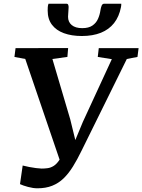

<svg xmlns="http://www.w3.org/2000/svg" viewBox="-20 -1003 768 1037"><path d="M182 14Q159 14 131.2 6.5Q103.5 -1 88 -8.5L102.5 -109Q119.5 -104.5 138.2 -101Q157 -97.5 174.2 -95.2Q191.5 -93 205 -92.5Q221.5 -92.5 237.8 -94.8Q254 -97 269.8 -106.8Q285.5 -116.5 300.2 -138.2Q315 -160 328 -199.5L311.5 -112.5L116.5 -684.5L58 -695.5L64 -743L348 -743.5L344 -695.5L263 -684.5L359.5 -358L400.5 -190.5L364.5 -193L427.5 -344.5L584 -683.5L508 -695.5L513.5 -743H728.5L722.5 -695.5L665 -684.5L420.5 -189Q397.5 -141.5 374.2 -104Q351 -66.5 323.8 -40Q296.5 -13.5 262 0.2Q227.5 14 182 14ZM338.5 -983Q346 -983 348.5 -976.8Q351 -970.5 350.5 -961.5Q350.5 -951.5 349 -937.2Q347.5 -923 347.5 -912.5Q347.5 -884 367.5 -867.5Q387.5 -851 424 -851Q459 -851 479.2 -865Q499.5 -879 509.2 -901Q519 -923 522.5 -947.5Q524.5 -961 528.8 -972Q533 -983 543.5 -983H635Q635 -979 634.8 -975Q634.5 -971 633.5 -965Q623.5 -913 596 -878.2Q568.5 -843.5 524.8 -826Q481 -808.5 422 -808.5Q366.5 -808.5 325 -823.8Q283.5 -839 260.5 -869.5Q237.5 -900 237.5 -946Q237.5 -955 238 -964.2Q238.5 -973.5 242 -983Z"/></svg>

Font: Merriweather SemiBold
Style: Italic
Weight: 600
Italic angle: -7.8°
Version: Version 2.101